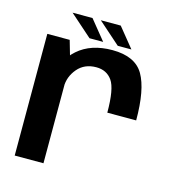

<svg xmlns="http://www.w3.org/2000/svg" viewBox="-107 -811 826 903"><g transform="rotate(15 306.0 -360.0)"><path d="M415 -307.5H555.5Q555.5 -457.5 514.8 -527.8Q474 -598 363 -598Q258.5 -598 195.2 -542.2Q132 -486.5 132 -405.5L186 -371.5Q186 -421.5 219.5 -461Q253 -500.5 310.5 -500.5Q361 -500.5 388 -462Q415 -423.5 415 -307.5ZM46.5 0H186.5V-485L155.5 -592.5H46.5ZM381 -624H447.5L370 -719.5H273ZM243.5 -624H310L232.5 -719.5H135.5Z"/></g></svg>

Font: Anybody Thin SemiBold
Style: Regular
Weight: 600
Version: Version 1.113;gftools[0.9.25]